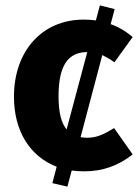

<svg xmlns="http://www.w3.org/2000/svg" viewBox="-20 -621 519 715"><path d="M303 -108C297 -108 289 -109 280 -110L361 -416C379 -407 394 -398 406 -389L474 -483C447 -506 419 -522 392 -531L407 -587L352 -601L337 -545C323 -547 308 -548 292 -548C135 -548 32 -429 32 -261C32 -133 91 -39 191 0L175 61L231 74L247 14C262 16 278 17 295 17C362 17 421 -4 474 -46L405 -144C364 -119 339 -108 303 -108ZM198 -262C198 -378 234 -427 305 -427L228 -139C208 -163 198 -204 198 -262Z"/></svg>

Font: Fira Sans
Style: Bold
Weight: 700
Designer: Carrois Corporate & Edenspiekermann AG
Foundry: Carrois Corporate GbR & Edenspiekermann AG
Version: Version 4.203